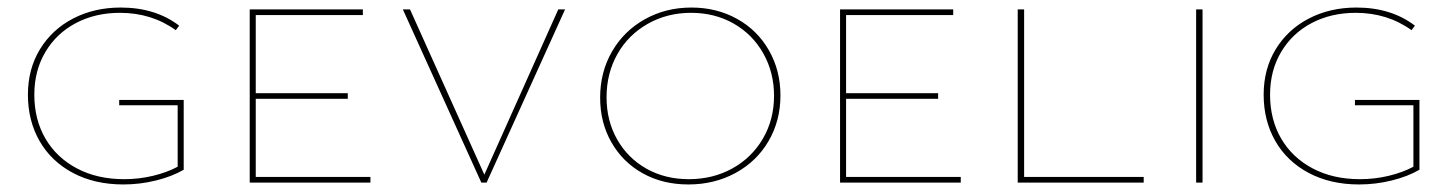

<svg xmlns="http://www.w3.org/2000/svg" viewBox="-20 -484 3854 509"><path d="M467 -219V-34Q436 -16 393.5 -5.5Q351 5 307 5Q231 5 173.5 -25.5Q116 -56 85 -110Q54 -164 54 -233Q54 -301 86 -353.5Q118 -406 174 -435Q230 -464 300 -464Q392 -464 455 -416L446 -404Q382 -450 298 -450Q233 -450 181.5 -423Q130 -396 100.5 -346.5Q71 -297 71 -233Q71 -167 100.5 -116.5Q130 -66 184 -37.5Q238 -9 309 -9Q349 -9 386 -18Q423 -27 451 -42V-205H296V-219Z M962 -15V0H642V-459H942V-444H658V-237H902V-222H658V-15Z M1478 -459 1270 0H1256L1048 -459H1067L1264 -21L1460 -459Z M1571 -225Q1571 -293 1602.5 -347.5Q1634 -402 1689.5 -433Q1745 -464 1813 -464Q1880 -464 1934 -434Q1988 -404 2018.5 -350.5Q2049 -297 2049 -231Q2049 -164 2017.5 -110Q1986 -56 1930 -25.5Q1874 5 1805 5Q1737 5 1684 -24.5Q1631 -54 1601 -106.5Q1571 -159 1571 -225ZM2032 -230Q2032 -292 2003.5 -342.5Q1975 -393 1925 -421.5Q1875 -450 1812 -450Q1749 -450 1697.5 -421Q1646 -392 1617 -341Q1588 -290 1588 -226Q1588 -164 1616 -114.5Q1644 -65 1693.5 -37Q1743 -9 1806 -9Q1870 -9 1921.5 -37.5Q1973 -66 2002.5 -116.5Q2032 -167 2032 -230Z M2527 -15V0H2207V-459H2507V-444H2223V-237H2467V-222H2223V-15Z M3012 -15V0H2678V-459H2695V-15Z M3151 -459H3168V0H3151Z M3743 -219V-34Q3712 -16 3669.5 -5.5Q3627 5 3583 5Q3507 5 3449.5 -25.5Q3392 -56 3361 -110Q3330 -164 3330 -233Q3330 -301 3362 -353.5Q3394 -406 3450 -435Q3506 -464 3576 -464Q3668 -464 3731 -416L3722 -404Q3658 -450 3574 -450Q3509 -450 3457.5 -423Q3406 -396 3376.5 -346.5Q3347 -297 3347 -233Q3347 -167 3376.5 -116.5Q3406 -66 3460 -37.5Q3514 -9 3585 -9Q3625 -9 3662 -18Q3699 -27 3727 -42V-205H3572V-219Z"/></svg>

Font: Ysabeau SC Thin
Style: Regular
Weight: 200
Designer: Christian Thalmann (Catharsis Fonts)
Version: Version 0.003